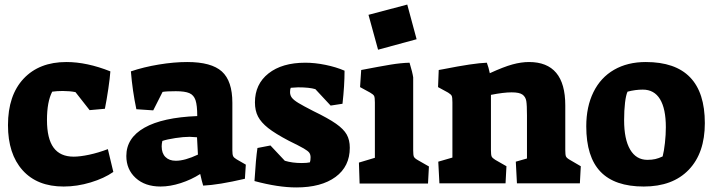

<svg xmlns="http://www.w3.org/2000/svg" viewBox="-20 -805 3129 842"><path d="M15 -256Q15 -387 83.5 -460Q152 -533 271 -533Q361 -533 464 -492Q462 -463 455 -415.5Q448 -368 440 -328L373 -322L311 -401Q286 -406 255 -406Q230 -406 209 -403Q186 -359 186 -279Q186 -197 215 -157.5Q244 -118 303 -118Q331 -118 371 -126.5Q411 -135 453 -151L477 -51Q437 -23 377.5 -5Q318 13 259 13Q143 13 79 -58.5Q15 -130 15 -256Z M534 -121Q534 -200 613.5 -245Q693 -290 845 -296Q845 -343 837.5 -365.5Q830 -388 810.5 -396.5Q791 -405 751 -405Q710 -405 693 -402L652 -321L578 -326Q561 -406 554 -492Q610 -511 676.5 -522Q743 -533 801 -533Q907 -533 953 -491.5Q999 -450 999 -354V-145Q999 -127 1002.5 -120Q1006 -113 1018 -106L1058 -83L1054 -21Q938 6 871 9Q869 3 865 -12.5Q861 -28 858 -42Q819 -17 772.5 -2Q726 13 684 13Q616 13 575 -24.5Q534 -62 534 -121ZM848 -127 844 -203Q820 -205 812 -205Q785 -205 749 -199.5Q713 -194 692 -187Q689 -174 689 -163Q689 -133 705.5 -116.5Q722 -100 751 -100Q791 -100 848 -127Z M1096 -11Q1102 -109 1109 -156L1166 -167L1229 -100Q1262 -90 1303 -90Q1326 -90 1339 -93Q1342 -101 1342 -115Q1342 -127 1336.5 -135Q1331 -143 1312 -154Q1293 -165 1246 -188Q1187 -219 1156 -243.5Q1125 -268 1111.5 -294Q1098 -320 1098 -356Q1098 -436 1157.5 -483Q1217 -530 1319 -530Q1361 -530 1407.5 -520.5Q1454 -511 1491 -495Q1491 -430 1482 -350L1430 -342L1363 -414Q1337 -422 1287 -422Q1279 -422 1255 -420Q1252 -414 1252 -401Q1252 -387 1260 -376.5Q1268 -366 1288.5 -353.5Q1309 -341 1354 -318Q1420 -286 1453.5 -262.5Q1487 -239 1500.5 -215Q1514 -191 1514 -157Q1514 -75 1451.5 -29Q1389 17 1279 17Q1200 17 1096 -11Z M1596 -740 1766 -785 1807 -633 1638 -587ZM1554 -92 1624 -113V-356Q1624 -378 1620.5 -384.5Q1617 -391 1603 -399L1559 -423L1564 -498Q1647 -514 1692.5 -521.5Q1738 -529 1776 -530Q1789 -487 1792 -466V-146Q1792 -125 1795 -118Q1798 -111 1812 -103L1861 -75L1857 0H1557Z M1902 -96 1964 -114V-356Q1964 -378 1961 -384.5Q1958 -391 1945 -399L1901 -423L1904 -498L1926 -502Q2057 -528 2115 -530Q2123 -509 2128 -484Q2189 -512 2227.5 -522.5Q2266 -533 2300 -533Q2459 -533 2459 -343V-147Q2459 -126 2462 -119Q2465 -112 2479 -104L2527 -76L2523 -1H2247L2242 -96L2291 -110V-299Q2291 -344 2288 -362Q2285 -380 2271.5 -390Q2258 -400 2224 -400Q2188 -400 2133 -389V-147Q2133 -126 2136 -119Q2139 -112 2152 -104L2201 -76L2197 -1H1907Z M2551 -251Q2551 -337 2582.5 -401Q2614 -465 2673 -499Q2732 -533 2812 -533Q3071 -533 3071 -265Q3071 -134 3000.5 -60.5Q2930 13 2803 13Q2676 13 2613.5 -52Q2551 -117 2551 -251ZM2886 -119Q2892 -142 2896 -178Q2900 -214 2900 -247Q2900 -328 2874.5 -370Q2849 -412 2799 -412Q2766 -412 2732 -403Q2725 -388 2721 -354.5Q2717 -321 2717 -278Q2717 -194 2743.5 -149Q2770 -104 2819 -104Q2839 -104 2854 -107.5Q2869 -111 2886 -119Z"/></svg>

Font: Suez One
Style: Regular
Weight: 400
Version: Version 1.000